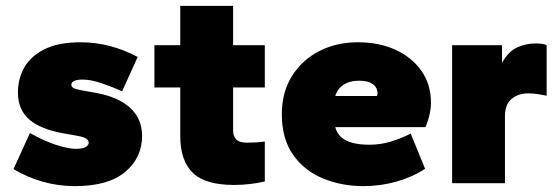

<svg xmlns="http://www.w3.org/2000/svg" viewBox="-20 -624 1906 654"><path d="M235 10Q180 10 127.5 -4.5Q75 -19 26 -48L82 -171Q131 -143 172.5 -130Q214 -117 238 -117Q261 -117 271.5 -123Q282 -129 282 -138Q282 -147 272.5 -152.5Q263 -158 240 -162L195 -170Q117 -184 79 -217.5Q41 -251 41 -309Q41 -356 63 -394.5Q85 -433 132 -456.5Q179 -480 255 -480Q306 -480 355 -467Q404 -454 449 -430L396 -313Q363 -328 326 -340.5Q289 -353 262 -353Q243 -353 233 -348.5Q223 -344 223 -335Q223 -329 230 -324.5Q237 -320 260 -316L305 -308Q383 -294 423.5 -256.5Q464 -219 464 -161Q464 -87 406.5 -38.5Q349 10 235 10Z M777 6Q679 6 636.5 -35.5Q594 -77 594 -161V-326H506V-470H594V-604H774V-470H882V-326H774V-179Q774 -161 784.5 -149.5Q795 -138 821 -138Q834 -138 852 -139Q870 -140 882 -142V-6Q862 -1 834 2.5Q806 6 777 6Z M1218 10Q1144 10 1080.5 -16Q1017 -42 978.5 -96.5Q940 -151 940 -235Q940 -310 974.5 -365Q1009 -420 1067.5 -450Q1126 -480 1199 -480Q1272 -480 1328 -454Q1384 -428 1416 -382Q1448 -336 1448 -274Q1448 -254 1442.5 -231Q1437 -208 1429 -191H1122Q1127 -171 1141.5 -157.5Q1156 -144 1180.5 -137.5Q1205 -131 1238 -131Q1276 -131 1312 -142Q1348 -153 1379 -169L1428 -49Q1383 -20 1329 -5Q1275 10 1218 10ZM1122 -297H1264Q1265 -300 1265.5 -302.5Q1266 -305 1266 -307Q1266 -319 1259 -328.5Q1252 -338 1238.5 -343.5Q1225 -349 1203 -349Q1180 -349 1163 -342Q1146 -335 1136 -323Q1126 -311 1122 -297Z M1520 0V-470H1690V-410Q1711 -448 1740.5 -462Q1770 -476 1805 -476Q1818 -476 1827 -474.5Q1836 -473 1842 -470V-298Q1827 -301 1811.5 -303.5Q1796 -306 1780 -306Q1746 -306 1723 -287.5Q1700 -269 1700 -227V0Z"/></svg>

Font: Gantari Black
Style: Regular
Weight: 900
Version: Version 1.000